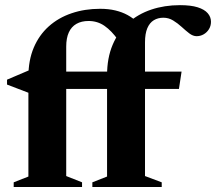

<svg xmlns="http://www.w3.org/2000/svg" viewBox="-20 -744 860 764"><path d="M306.5 0H34.5V-18.5L93 -41.5V-438.5Q93 -504 114.2 -554.2Q135.5 -604.5 174 -639Q212.5 -673.5 264.8 -691.2Q317 -709 378.5 -709Q411.5 -709 438.8 -702.5Q466 -696 487.5 -684.2Q509 -672.5 526 -656L449.5 -585.5Q424 -621.5 396 -641Q368 -660.5 332.5 -660.5Q304 -660.5 284 -649Q264 -637.5 253.8 -615Q243.5 -592.5 243.5 -558.5V-43.5L306.5 -18.5ZM692 -390H113L95.5 -374L8 -407.5V-427L103 -467.5L169 -459H702.5ZM557 -43.5 623.5 -18.5V0H347.5V-18.5L406 -41.5V-444.5Q406 -513 428 -565.2Q450 -617.5 489.5 -652.8Q529 -688 581.8 -705.8Q634.5 -723.5 696 -723.5Q739.5 -723.5 766.5 -715Q793.5 -706.5 806.5 -691.5Q819.5 -676.5 819.5 -657.5Q819.5 -641 811.5 -628Q803.5 -615 790.5 -607.5Q777.5 -600 762.5 -600Q748 -600 733.2 -611.2Q718.5 -622.5 702.8 -637Q687 -651.5 669 -662.5Q651 -673.5 630 -673.5Q608.5 -673.5 592 -663.5Q575.5 -653.5 566.2 -631.8Q557 -610 557 -575.5Z"/></svg>

Font: Newsreader 36pt
Style: Bold
Weight: 700
Designer: Hugues Gentile
Foundry: Production Type
Version: Version 1.003